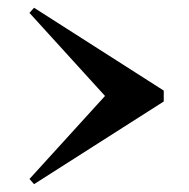

<svg xmlns="http://www.w3.org/2000/svg" viewBox="-20 -593 482 490"><path d="M55.2 -560.1 66.9 -573.2 397.9 -361.8V-334L66.9 -123L55.2 -136.2L248 -348.1Z"/></svg>

Font: Purple Purse
Style: Regular
Weight: 400
Designer: Astigmatic (AOETI)
Foundry: Astigmatic (AOETI)
Version: Version 1.000